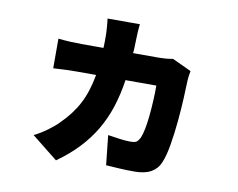

<svg xmlns="http://www.w3.org/2000/svg" viewBox="-76 -712 1108 894"><g transform="rotate(10 478.0 -265.0)"><path d="M118 -17Q148 -31 180 -54.5Q212 -78 230 -97Q282 -148 312 -205.5Q342 -263 356 -343H263Q245 -343 213 -342Q181 -341 154 -339V-479Q181 -476 210.5 -474.5Q240 -473 263 -473H368Q369 -487 369 -501.5Q369 -516 369 -532Q369 -538 368.5 -549Q368 -560 367 -571.5Q366 -583 365 -594Q364 -605 363 -611H516Q514 -598 512.5 -573Q511 -548 511 -534Q510 -518 510 -503Q510 -488 508 -473H633Q647 -473 663.5 -474.5Q680 -476 696 -479L786 -437Q784 -427 782 -414Q780 -401 780 -395Q779 -362 776.5 -308.5Q774 -255 768.5 -197Q763 -139 754 -84.5Q745 -30 730 5Q717 36 687.5 52.5Q658 69 609 69Q573 69 538.5 67Q504 65 475 63L460 -77Q487 -73 515.5 -69Q544 -65 566 -65Q589 -65 597 -71.5Q605 -78 612 -92Q619 -108 624.5 -135.5Q630 -163 633.5 -197.5Q637 -232 639 -269.5Q641 -307 641 -343H495Q485 -274 465.5 -214Q446 -154 415.5 -102.5Q385 -51 342 -5.5Q299 40 241 81Z"/></g></svg>

Font: Kinto Sans Black
Style: Regular
Weight: 900
Designer: Authors: Ryoko NISHIZUKA  (kana & ideographs); Paul D. Hunt (Latin, Greek & Cyrillic); Wenlong ZHANG  (bopomofo); Sandol
Foundry: Adobe Systems Incorporated, ookami Inc.
Version: Version 0.001